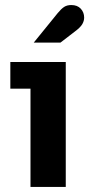

<svg xmlns="http://www.w3.org/2000/svg" viewBox="-20 -742 354 762"><path d="M101 0V-390H21V-496H241V0ZM114 -573 209 -690Q223 -707 234.5 -714.5Q246 -722 263 -722Q287 -722 300.5 -707.5Q314 -693 314 -672Q314 -659 306.5 -646Q299 -633 276 -616L220 -573Z"/></svg>

Font: Atkinson Hyperlegible Next
Style: Bold
Weight: 700
Designer: Elliott Scott, Megan Eiswerth, Linus Boman, Theodore Petrosky, Letters from Sweden
Foundry: Applied Design Works, Letters from Sweden
Version: Version 2.001